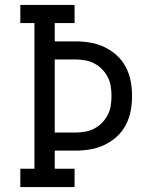

<svg xmlns="http://www.w3.org/2000/svg" viewBox="-20 -755 640 775"><path d="M62 0V-74H119V-662H62V-735H281V-662H201V-588H285Q315 -588 344.5 -583Q374 -578 401.5 -565Q429 -552 451.5 -531.5Q474 -511 488 -484Q502 -457 507.5 -427.5Q513 -398 513 -368Q513 -337 507.5 -307.5Q502 -278 488 -251Q474 -224 451.5 -203.5Q429 -183 401.5 -170Q374 -157 344.5 -152Q315 -147 285 -147H201V-74H281V0ZM201 -220H285Q304 -220 323.5 -223.5Q343 -227 360.5 -236Q378 -245 392 -259.5Q406 -274 415 -291.5Q424 -309 427 -328.5Q430 -348 430 -368Q430 -387 427 -406.5Q424 -426 415 -443.5Q406 -461 392 -475.5Q378 -490 360.5 -499Q343 -508 323.5 -511.5Q304 -515 285 -515H201Z"/></svg>

Font: Iosevka Etoile
Style: Regular
Weight: 400
Designer: Belleve Invis
Foundry: Belleve Invis
Version: Version 33.2.4